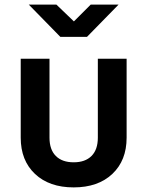

<svg xmlns="http://www.w3.org/2000/svg" viewBox="-20 -805 640 834"><path d="M300 9Q194 9 132 -49.5Q70 -108 70 -207V-550H195V-207Q195 -155 222.5 -127.5Q250 -100 300 -100Q350 -100 377.5 -127.5Q405 -155 405 -207V-550H530V-207Q530 -108 468 -49.5Q406 9 300 9ZM242 -645 105 -785H225L301 -712L374 -785H495L358 -645Z"/></svg>

Font: Tiny
Style: Bold
Weight: 700
Monospace: yes
Designer: Philipp Nurullin, Konstantin Bulenkov
Foundry: JetBrains
Version: Version 2.251; ttfautohint (v1.8.4.7-5d5b)